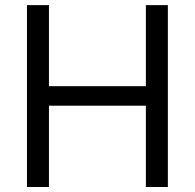

<svg xmlns="http://www.w3.org/2000/svg" viewBox="-20 -748 779 768"><path d="M87.9 0V-727.5H175.8V-403.3H563.5V-727.5H651.4V0H563.5V-325.2H175.8V0Z"/></svg>

Font: Inter
Style: Regular
Weight: 400
Designer: Rasmus Andersson
Foundry: rsms
Version: Version 4.000;git-8c9346024